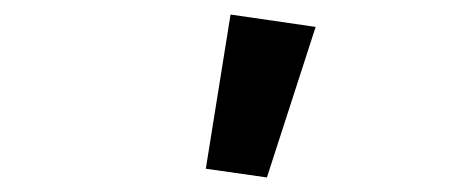

<svg xmlns="http://www.w3.org/2000/svg" viewBox="-20 -825 640 264"><path d="M347 -581 263 -593 297 -805 414 -788Z"/></svg>

Font: IBM Plex Sans SmBld
Style: Regular
Weight: 600
Designer: Mike Abbink, Paul van der Laan, Pieter van Rosmalen
Foundry: Bold Monday
Version: Version 3.005